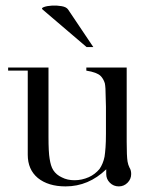

<svg xmlns="http://www.w3.org/2000/svg" viewBox="-20 -656 552 685"><path d="M442 -58Q448 -49 448 -35Q448 -17 435 -4Q422 9 404 9Q385 9 372 -4Q359 -17 359 -35V-52Q296 9 214 9Q152 9 115 -21Q79 -51 79 -104V-404H9V-415H153V-168Q153 -113 157 -90Q159 -77 162 -67Q165 -57 170 -49Q181 -32 201 -23Q220 -13 246 -13Q272 -13 297 -24Q319 -34 335 -53Q348 -72 353 -97Q355 -110 356.5 -130Q358 -150 358 -179V-275L357 -311Q357 -344 354 -359Q349 -375 339 -385Q326 -398 288 -404V-415H432V-150Q432 -99 435 -80Q437 -68 442 -58ZM313 -488H289L132 -622Q126 -627 137 -631Q148 -635 165.5 -636Q183 -637 200 -634Q217 -631 223 -622Z"/></svg>

Font: Wachinanga
Style: Regular
Weight: 400
Designer: deFharo
Foundry: deFharo
Version: Wachinanga: Version 2.001 2013